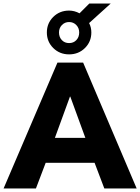

<svg xmlns="http://www.w3.org/2000/svg" viewBox="-38 -1076 800 1096"><path d="M290 -718.8H436.5L742.2 0H557.6L502 -146.5H222.7L167 0H-17.6ZM449.2 -289.1 363.3 -524.4H361.3L275.4 -289.1ZM229.5 -890.6Q229.5 -943.4 266.1 -979.5Q302.7 -1015.6 356.4 -1015.6Q386.7 -1015.6 416 -1000L471.7 -1055.7H593.8L470.7 -944.3Q483.4 -919.9 483.4 -890.6Q483.4 -837.9 446.8 -801.8Q410.2 -765.6 356.4 -765.6Q302.7 -765.6 266.1 -801.8Q229.5 -837.9 229.5 -890.6ZM356.4 -830.1Q381.8 -830.1 397.9 -847.2Q414.1 -864.3 414.1 -890.6Q414.1 -916 397.5 -933.1Q380.9 -950.2 356.4 -950.2Q332 -950.2 315.4 -933.1Q298.8 -916 298.8 -890.6Q298.8 -864.3 314.9 -847.2Q331.1 -830.1 356.4 -830.1Z"/></svg>

Font: Min Sans Black
Style: Regular
Weight: 900
Designer: Jinseong-Kim, NotoSansCJK, Nunito
Foundry: Jinseong-Kim
Version: Version 1.000